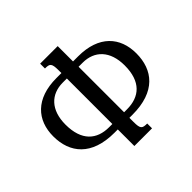

<svg xmlns="http://www.w3.org/2000/svg" viewBox="-170 -906 1098 1098"><g transform="rotate(-45 379.5 -357.0)"><path d="M451 -134C638 -134 715 -233 715 -367C715 -497 635 -590 467 -590H426V-714H284V-675C322 -675 332 -670 332 -613V-590H292C124 -590 43 -497 43 -367C43 -233 121 -134 305 -134H332V0H475V-39C435 -39 426 -45 426 -100V-134ZM332 -178H306C207 -178 140 -234 140 -365C140 -483 204 -546 299 -546H332ZM427 -546H460C555 -546 619 -483 619 -365C619 -234 552 -178 450 -178H427Z"/></g></svg>

Font: Noto Serif Armenian
Style: Regular
Weight: 400
Designer: Monotype Design Team
Foundry: Monotype Imaging Inc.
Version: Version 1.901